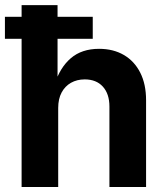

<svg xmlns="http://www.w3.org/2000/svg" viewBox="-24 -748 667 768"><path d="M208.8 -316.1V0H62.4V-727.5H206.2V-409.6H194.2Q215.7 -477.9 259.4 -515.3Q303.2 -552.7 372.3 -552.7Q429.1 -552.7 471.4 -528.1Q513.7 -503.4 537 -457.3Q560.3 -411.3 560.3 -347.2V0H413.7V-321.7Q413.7 -372.5 387.4 -401.5Q361.2 -430.4 314.9 -430.4Q284 -430.4 260 -416.9Q236 -403.3 222.4 -377.9Q208.8 -352.4 208.8 -316.1ZM-4.3 -592.7V-680.7H347V-592.7Z"/></svg>

Font: Adwaita Sans
Style: Regular
Weight: 400
Designer: Rasmus Andersson
Foundry: rsms
Version: Version 4.001;git-9221beed3